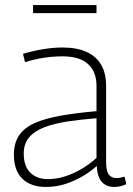

<svg xmlns="http://www.w3.org/2000/svg" viewBox="-20 -730 525 760"><path d="M35 -117Q35 -165 56.5 -195.5Q78 -226 120 -244Q162 -262 222.5 -272.5Q283 -283 362 -290V-390Q362 -446 328.5 -476.5Q295 -507 227 -507Q207 -507 183.5 -505Q160 -503 134 -498Q108 -493 79 -484L71 -517Q112 -529 152 -535.5Q192 -542 228 -542Q283 -542 321.5 -525Q360 -508 380 -474.5Q400 -441 400 -390V-90Q400 -52 411 -38.5Q422 -25 442 -25Q449 -25 456.5 -26.5Q464 -28 473 -31L480 -1Q467 5 455.5 7.5Q444 10 433 10Q400 10 382.5 -10.5Q365 -31 363 -73Q340 -52 309 -33.5Q278 -15 241 -2.5Q204 10 161 10Q132 10 109 2Q86 -6 69.5 -21.5Q53 -37 44 -61Q35 -85 35 -117ZM74 -122Q74 -72 100 -46.5Q126 -21 170 -21Q204 -21 238 -32Q272 -43 304 -62Q336 -81 362 -105V-262Q299 -257 246.5 -249Q194 -241 155 -226Q116 -211 95 -186Q74 -161 74 -122ZM111 -678V-710H362V-678Z"/></svg>

Font: Georama ExtraCondensed Thin ExtraLight
Style: Regular
Weight: 250
Version: Version 1.001